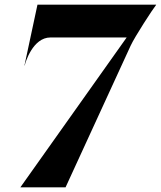

<svg xmlns="http://www.w3.org/2000/svg" viewBox="-20 -800 687 820"><path d="M195.5 -640H521L67 0H260L538 -605C556 -644 633 -762 646 -778L647 -780H140L84.5 -520.5H85.5C88 -532.5 120 -640 195.5 -640Z"/></svg>

Font: Beautique Display Medium
Style: Bold
Weight: 900
Italic angle: -12°
Designer: Nhat-Quang Ngo
Version: Version 1.100;Glyphs 3.2.3 (3260)